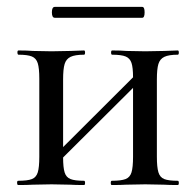

<svg xmlns="http://www.w3.org/2000/svg" viewBox="-20 -531 562 551"><path d="M490.2 0Q464.4 0 450.2 -1L397 -2L341.8 -1Q326.7 0 300.8 0Q297.9 0 297.9 -6.1Q297.9 -12.2 300.8 -12.2Q327.6 -12.2 340.3 -17.1Q353 -22 357.4 -36.4Q361.8 -50.8 361.8 -81.1V-278.8L161.1 -79.1Q161.1 -50.3 165.5 -36.1Q169.9 -22 182.4 -17.1Q194.8 -12.2 221.2 -12.2Q224.1 -12.2 224.1 -6.1Q224.1 0 221.2 0Q195.3 0 181.2 -1L127.9 -2L74.2 -1Q59.1 0 32.2 0Q29.3 0 29.1 -6.1Q28.8 -12.2 32.2 -12.2Q59.1 -12.2 71.5 -17.1Q84 -22 88.4 -36.4Q92.8 -50.8 92.8 -81.1V-305.2Q92.8 -335 88.4 -349.4Q84 -363.8 71.5 -368.9Q59.1 -374 33.2 -374Q30.3 -374 30 -380.1Q29.8 -386.2 33.2 -386.2Q59.1 -386.2 74.2 -384.8L127.9 -383.8L182.1 -384.8Q196.3 -385.7 221.2 -386.2Q224.1 -386.2 224.1 -380.1Q224.1 -374 221.2 -374Q195.3 -374 182.6 -367.9Q169.9 -361.8 165.5 -347.4Q161.1 -333 161.1 -303.2V-108.9L361.8 -309.1Q361.8 -336.9 357.4 -350.3Q353 -363.8 340.6 -368.9Q328.1 -374 301.8 -374Q298.8 -374 298.8 -380.1Q298.8 -386.2 301.8 -386.2Q327.6 -386.2 342.8 -384.8L397 -383.8L451.2 -384.8Q465.3 -385.7 490.2 -386.2Q493.2 -386.2 493.2 -380.1Q493.2 -374 490.2 -374Q464.4 -374 451.7 -367.9Q439 -361.8 434.6 -347.4Q430.2 -333 430.2 -303.2V-81.1Q430.2 -51.3 434.6 -36.6Q439 -22 451.4 -17.1Q463.9 -12.2 490.2 -12.2Q493.2 -12.2 493.2 -6.1Q493.2 0 490.2 0ZM137.2 -480Q128.9 -480 128.9 -495.6Q128.9 -511.2 137.2 -511.2H388.2Q395 -511.2 395 -495.6Q395 -480 388.2 -480Z"/></svg>

Font: Cormorant-Medium
Style: Regular
Weight: 500
Designer: Christian Thalmann (Catharsis Fonts)
Version: Version 3.000